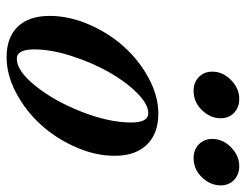

<svg xmlns="http://www.w3.org/2000/svg" viewBox="-101 -627 739 577"><g transform="rotate(90 268.5 -338.5)"><path d="M455.1 -550.8Q429.7 -550.8 413.6 -566.7Q397.5 -582.5 397.5 -606.9Q397.5 -638.7 422.6 -663.3Q447.8 -688 479 -688Q504.4 -688 520.8 -672.4Q537.1 -656.7 537.1 -632.3Q537.1 -601.1 512.9 -575.9Q488.8 -550.8 455.1 -550.8ZM252.9 -550.8Q227.5 -550.8 211.4 -566.7Q195.3 -582.5 195.3 -606.9Q195.3 -638.7 220.5 -663.3Q245.6 -688 276.9 -688Q302.7 -688 319.1 -672.4Q335.4 -656.7 335.4 -632.3Q335.4 -601.1 311 -575.9Q286.6 -550.8 252.9 -550.8ZM151.9 11.2Q92.8 11.2 60.3 -22.2Q27.8 -55.7 27.8 -118.2Q27.8 -176.8 53.7 -236.6Q79.6 -296.4 120.6 -341.8Q161.6 -387.2 215.1 -416Q268.6 -444.8 321.3 -444.8Q381.3 -444.8 414.8 -410.4Q448.2 -376 448.2 -313.5Q448.2 -255.9 422.1 -196.5Q396 -137.2 354.7 -91.8Q313.5 -46.4 259.3 -17.6Q205.1 11.2 151.9 11.2ZM156.7 -19.5Q193.4 -19.5 238.8 -76.4Q284.2 -133.3 316.2 -215.1Q348.1 -296.9 348.1 -363.3Q348.1 -414.6 320.3 -414.6Q292.5 -414.6 258.3 -379.9Q224.1 -345.2 195.8 -294.7Q167.5 -244.1 147.9 -182.9Q128.4 -121.6 128.4 -71.8Q128.4 -19.5 156.7 -19.5Z"/></g></svg>

Font: Elstob SemiBold
Style: Italic
Weight: 600
Italic angle: -20°
Designer: Peter S. Baker
Version: Version 1.015